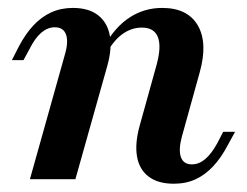

<svg xmlns="http://www.w3.org/2000/svg" viewBox="-20 -448 617 480"><path d="M414.5 11.3Q375 11.3 351.6 -6.5Q328.2 -24.2 322.6 -56.5Q316.9 -88.7 329 -133.1L371.8 -287.1Q383.9 -332.3 374.6 -355.6Q365.3 -379 334.7 -379Q309.7 -379 287.9 -364.1Q266.1 -349.2 248.4 -318.5L241.9 -334.7Q268.5 -381.5 304.8 -404.8Q341.1 -428.2 385.5 -428.2Q449.2 -428.2 474.6 -384.3Q500 -340.3 479 -266.1L434.7 -106.5Q425.8 -73.4 432.3 -55.2Q438.7 -37.1 459.7 -37.1Q477.4 -37.1 493.1 -50.4Q508.9 -63.7 523.4 -90.3L537.9 -118.5H567.7L549.2 -84.7Q533.1 -54 513.3 -32.7Q493.5 -11.3 469.4 0Q445.2 11.3 414.5 11.3ZM54.8 0 141.9 -310.5Q151.6 -342.7 145.2 -361.3Q138.7 -379.8 116.9 -379.8Q99.2 -379.8 83.5 -366.5Q67.7 -353.2 54 -325.8L38.7 -297.6H9.7L27.4 -332.3Q43.5 -362.9 63.3 -384.3Q83.1 -405.6 107.7 -416.9Q132.3 -428.2 162.1 -428.2Q201.6 -428.2 225 -410.1Q248.4 -391.9 254.4 -359.7Q260.5 -327.4 248.4 -283.9L168.5 0Z"/></svg>

Font: Playfair 5pt SemiExpanded Light
Style: Bold Italic
Weight: 700
Italic angle: -15.6°
Version: Version 2.001;gftools[0.9.30]